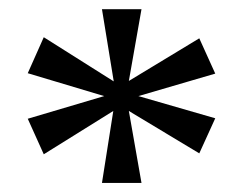

<svg xmlns="http://www.w3.org/2000/svg" viewBox="-20 -780 540 422"><path d="M229 -536.1 76.2 -440.9 41 -519 209 -568.8 41 -619.1 76.2 -698.2 230 -601.1 204.1 -759.8H291L263.2 -602.1L418 -695.8L453.1 -618.2L284.2 -568.8L453.1 -520L418 -442.9L263.2 -536.1L291 -377.9H204.1Z"/></svg>

Font: Noto Serif Gujarati
Style: Regular
Weight: 400
Designer: Indian Type Foundry
Foundry: Monotype Imaging Inc.
Version: Version 1.02